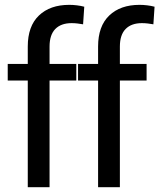

<svg xmlns="http://www.w3.org/2000/svg" viewBox="-20 -780 664 800"><path d="M95.7 0V-585.9Q95.7 -670.9 142.1 -715.3Q188.5 -759.8 268.6 -759.8Q284.2 -759.8 300.3 -757.8Q316.4 -755.9 331.1 -752L326.2 -678.7Q315.4 -680.7 303.2 -682.1Q291 -683.6 278.3 -683.6Q234.4 -683.6 210.4 -659.2Q186.5 -634.8 186.5 -585.9V-484.4V-473.6V0ZM12.2 -444.3V-513.7H129.9H152.3H297.9V-444.3ZM388.7 0V-585.9Q388.7 -670.9 435.1 -715.3Q481.4 -759.8 561.5 -759.8Q577.1 -759.8 593.3 -757.8Q609.4 -755.9 624 -752L619.1 -678.7Q608.4 -680.7 596.2 -682.1Q584 -683.6 571.3 -683.6Q527.3 -683.6 503.4 -659.2Q479.5 -634.8 479.5 -585.9V-484.4V-473.6V0ZM305.2 -444.3V-513.7H422.9H445.3H590.8V-444.3Z"/></svg>

Font: RobotoFlex
Style: Regular
Weight: 400
Designer: Berlow after Robertson
Foundry: Google
Version: Version 2.136